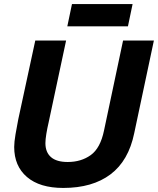

<svg xmlns="http://www.w3.org/2000/svg" viewBox="-20 -911 779 947"><path d="M292 16Q176 16 113 -38Q50 -92 50 -186Q50 -210 56.5 -248.5Q63 -287 70 -322L154 -711H306L220 -308Q213 -278 208.5 -250.5Q204 -223 204 -205Q204 -160 231.5 -136Q259 -112 314 -112Q380 -112 427.5 -146Q475 -180 493 -267L587 -711H739L642 -254Q614 -118 525 -51Q436 16 292 16ZM312 -781 335 -891H634L611 -781Z"/></svg>

Font: Geist
Style: Bold Italic
Weight: 700
Italic angle: -12°
Designer: Basement.studio, Andrés Briganti, Mateo Zaragoza
Foundry: Basement.studio, Vercel, Andrés Briganti, Guido Ferreyra, Mateo Zaragoza
Version: Version 1.500; ttfautohint (v1.8.4.7-5d5b)